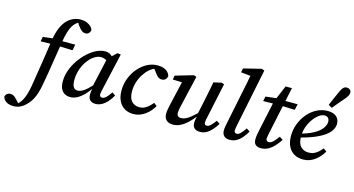

<svg xmlns="http://www.w3.org/2000/svg" viewBox="-266 -1201 3444 1869"><g transform="rotate(15 1456.5 -266.5)"><path d="M-57 241Q-89 241 -111.5 232Q-134 223 -147.5 208Q-161 193 -165 175Q-162 157 -148.5 145Q-135 133 -114 133Q-98 133 -86 138.5Q-74 144 -62.5 154.5Q-51 165 -37 181L-14 207L-31 205H-15L-23 207Q-11 196 0 182.5Q11 169 22 149Q32 130 41 104Q50 78 58 42Q66 6 73 -43Q91 -151 107.5 -260Q124 -369 140 -478Q152 -555 174.5 -606Q197 -657 227.5 -687Q258 -717 292 -730Q326 -743 360 -743Q396 -743 422.5 -732Q449 -721 465.5 -704.5Q482 -688 486 -669Q483 -650 470 -637.5Q457 -625 439 -625Q417 -625 400 -637.5Q383 -650 364 -676L336 -717L355 -716H346H354Q335 -703 318.5 -688Q302 -673 288.5 -650Q275 -627 263 -589Q251 -551 241 -491Q223 -384 206 -270.5Q189 -157 169 -50Q160 6 147 48Q134 90 117 120.5Q100 151 78 174Q60 194 39 209.5Q18 225 -6 233Q-30 241 -57 241ZM37 -437 46 -484 173 -499V-493H371L359 -433L170 -440Z M454 13Q425 13 400.5 0.5Q376 -12 361 -41Q346 -70 346 -117Q346 -173 366 -229Q386 -285 420 -334.5Q454 -384 496 -423Q538 -462 583.5 -484Q629 -506 672 -506Q697 -506 714 -497.5Q731 -489 745.5 -473Q760 -457 775 -434L736 -397Q716 -418 693.5 -429.5Q671 -441 644 -441Q623 -441 602 -431.5Q581 -422 561 -406Q541 -390 524 -368Q502 -342 485.5 -308Q469 -274 460 -236Q451 -198 451 -160Q451 -112 465 -89.5Q479 -67 508 -67Q527 -67 549.5 -77.5Q572 -88 601.5 -115Q631 -142 672 -190L674 -134H652Q623 -90 590.5 -57Q558 -24 524 -5.5Q490 13 454 13ZM709 13Q674 13 654.5 -5.5Q635 -24 635 -63Q635 -77 636.5 -88.5Q638 -100 640.5 -111.5Q643 -123 645 -133L637 -135L709 -456L724 -458L789 -519L824 -515L742 -154Q737 -131 733.5 -115.5Q730 -100 730 -89Q730 -77 736.5 -69.5Q743 -62 756 -62Q774 -62 794 -79.5Q814 -97 841 -138L874 -115Q854 -79 828.5 -50Q803 -21 773 -4Q743 13 709 13Z M1090 13Q1040 13 1002 -9Q964 -31 942.5 -74Q921 -117 921 -180Q921 -246 944.5 -305Q968 -364 1007.5 -409.5Q1047 -455 1096.5 -480.5Q1146 -506 1198 -506Q1235 -506 1261 -496.5Q1287 -487 1303 -470.5Q1319 -454 1325 -432Q1322 -411 1308 -397Q1294 -383 1270 -383Q1250 -383 1234 -395Q1218 -407 1202 -430L1162 -484H1215V-468H1183Q1155 -459 1126.5 -434.5Q1098 -410 1074 -372.5Q1050 -335 1036 -290.5Q1022 -246 1022 -198Q1022 -130 1052 -98Q1082 -66 1130 -66Q1158 -66 1181 -77Q1204 -88 1223.5 -106Q1243 -124 1260 -145L1291 -120Q1276 -94 1255 -69.5Q1234 -45 1208 -26.5Q1182 -8 1152.5 2.5Q1123 13 1090 13Z M1487 13Q1460 13 1440 2.5Q1420 -8 1409.5 -27Q1399 -46 1399 -72Q1399 -96 1405 -126Q1411 -156 1417 -182L1476 -438L1498 -407L1376 -411L1383 -452L1565 -505L1591 -495L1522 -199Q1518 -182 1514.5 -166.5Q1511 -151 1509 -137Q1507 -123 1507 -111Q1507 -90 1518 -79.5Q1529 -69 1549 -69Q1573 -69 1596.5 -80Q1620 -91 1649.5 -115.5Q1679 -140 1719 -177L1724 -130H1702Q1666 -85 1631.5 -53Q1597 -21 1562 -4Q1527 13 1487 13ZM1761 13Q1725 13 1705.5 -5Q1686 -23 1686 -59Q1686 -75 1689 -92Q1692 -109 1697 -130H1692L1728 -300Q1738 -347 1747 -393.5Q1756 -440 1765 -487L1845 -504L1870 -495L1798 -157Q1793 -136 1789.5 -117Q1786 -98 1786 -87Q1786 -76 1792.5 -69Q1799 -62 1810 -62Q1828 -62 1846.5 -78.5Q1865 -95 1894 -134L1928 -112Q1907 -78 1882 -49.5Q1857 -21 1827.5 -4Q1798 13 1761 13Z M2061 13Q2024 13 2004 -6.5Q1984 -26 1984 -62Q1984 -81 1987.5 -100Q1991 -119 1997 -149L2062 -468Q2073 -520 2083 -569.5Q2093 -619 2102 -672L2131 -637L2000 -651L2008 -692L2186 -736L2214 -726L2097 -153Q2092 -129 2089.5 -114Q2087 -99 2087 -89Q2087 -76 2094 -69Q2101 -62 2113 -62Q2130 -62 2148.5 -79Q2167 -96 2195 -138L2229 -115Q2208 -78 2183 -49Q2158 -20 2128 -3.5Q2098 13 2061 13Z M2280 -436 2290 -484 2427 -500V-493H2612L2599 -433L2421 -440L2418 -439ZM2376 13Q2340 13 2321.5 -4Q2303 -21 2303 -57Q2303 -77 2306 -97.5Q2309 -118 2315 -146L2382 -459L2454 -630H2518L2417 -153Q2413 -131 2410 -116Q2407 -101 2407 -91Q2407 -78 2415 -71Q2423 -64 2435 -64Q2448 -64 2461 -71.5Q2474 -79 2489.5 -96.5Q2505 -114 2527 -143L2561 -120Q2536 -82 2508 -52Q2480 -22 2447.5 -4.5Q2415 13 2376 13Z M2801 13Q2750 13 2711.5 -8.5Q2673 -30 2651 -73Q2629 -116 2629 -179Q2629 -244 2652 -303Q2675 -362 2714.5 -408Q2754 -454 2805.5 -480Q2857 -506 2913 -506Q2970 -506 3001 -479.5Q3032 -453 3032 -407Q3032 -377 3014.5 -346Q2997 -315 2957 -285.5Q2917 -256 2851.5 -229Q2786 -202 2689 -179L2687 -218Q2783 -241 2839 -272.5Q2895 -304 2919.5 -338.5Q2944 -373 2944 -403Q2944 -428 2931.5 -442Q2919 -456 2895 -456Q2869 -456 2839.5 -435Q2810 -414 2784 -378Q2758 -342 2741.5 -296.5Q2725 -251 2725 -201Q2725 -130 2755.5 -98Q2786 -66 2834 -66Q2866 -66 2890 -77Q2914 -88 2933.5 -106Q2953 -124 2969 -144L3001 -120Q2986 -94 2965.5 -70Q2945 -46 2919.5 -27Q2894 -8 2864.5 2.5Q2835 13 2801 13ZM2906 -566Q2917 -592 2928 -617.5Q2939 -643 2950.5 -668.5Q2962 -694 2973 -719Q2982 -738 2991 -750.5Q3000 -763 3010.5 -768.5Q3021 -774 3033 -774Q3052 -774 3065 -763Q3078 -752 3078 -734Q3078 -719 3071 -705Q3064 -691 3048 -671Q3030 -650 3012 -629Q2994 -608 2976.5 -587Q2959 -566 2942 -545Z"/></g></svg>

Font: Source Serif 4 Medium
Style: Italic
Weight: 500
Italic angle: -12°
Designer: Frank Grießhammer
Foundry: Adobe Systems Incorporated
Version: Version 4.004;hotconv 1.0.116;makeotfexe 2.5.65601